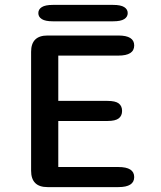

<svg xmlns="http://www.w3.org/2000/svg" viewBox="-20 -764 659 784"><path d="M528 -578.5Q528 -537 463.5 -537H218V-352H419Q451.5 -352 465 -341.5Q478.5 -331 478.5 -311Q478.5 -291.5 465 -280.8Q451.5 -270 419 -270H218V-82H463.5Q528 -82 528 -41Q528 0 463.5 0H174Q107 0 107 -67V-552.5Q107 -619 174 -619H463.5Q528 -619 528 -578.5ZM136.5 -710.5Q136.5 -726 150.8 -735Q165 -744 195.5 -744H442Q473 -744 487.2 -735Q501.5 -726 501.5 -710.5Q501.5 -695 487.2 -686Q473 -677 442 -677H195.5Q165 -677 150.8 -686Q136.5 -695 136.5 -710.5Z"/></svg>

Font: Sono ExtraLight Monospace Medium
Style: Regular
Weight: 500
Version: Version 2.112